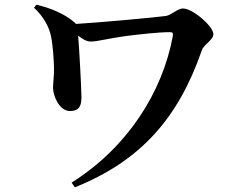

<svg xmlns="http://www.w3.org/2000/svg" viewBox="-20 -747 1040 818"><path d="M125 -714C165 -677 189 -633 197 -594C206 -550 209 -495 210 -459C211 -424 206 -396 206 -373C206 -338 233 -274 278 -274C321 -274 327 -301 327 -334C326 -387 318 -532 313 -595C334 -579 349 -570 368 -570C394 -570 452 -585 513 -593C575 -601 657 -610 703 -610C716 -610 718 -607 716 -592C672 -355 524 -119 285 31L299 51C581 -62 740 -245 840 -533C849 -559 889 -576 889 -602C889 -634 802 -711 759 -711C738 -711 708 -682 687 -679C625 -671 403 -651 303 -645C302 -647 300 -650 297 -652C253 -689 198 -712 135 -727Z"/></svg>

Font: Noto Serif CJK JP
Style: Bold
Weight: 700
Designer: Ryoko NISHIZUKA 西塚涼子 (kana & ideographs); Frank Grießhammer (Latin, Greek & Cyrillic); Wenlong ZHANG 张文龙 (bopomofo); San
Foundry: Adobe Systems Incorporated
Version: Version 1.000;PS 1;hotconv 16.6.53;makeotf.lib2.5.65590